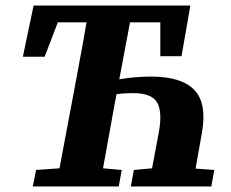

<svg xmlns="http://www.w3.org/2000/svg" viewBox="-20 -677 839 697"><path d="M63 -471 102 -657H671L639 -473H562V-596H452L413 -389Q441 -394 470 -396.5Q499 -399 529 -399Q638 -399 685 -351Q732 -303 713 -195L690 -65L758 -60L747 0H455L466 -60L532 -66L556 -194Q570 -267 551.5 -303Q533 -339 462 -339Q447 -339 432 -338Q417 -337 403 -335L397 -304Q386 -245 375.5 -185Q365 -125 354 -66L422 -60L411 0H99L111 -60L196 -66L250 -353Q261 -414 272.5 -474.5Q284 -535 294 -596H190L142 -471Z"/></svg>

Font: Source Serif 4 SmText
Style: Bold Italic
Weight: 700
Italic angle: -12°
Designer: Frank Grießhammer
Foundry: Adobe
Version: Version 4.005;hotconv 1.1.0;makeotfexe 2.6.0